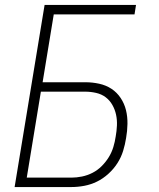

<svg xmlns="http://www.w3.org/2000/svg" viewBox="-20 -755 640 775"><path d="M39 0 160 -735H529L523 -697H197L152 -423H325Q353 -423 380.5 -417Q408 -411 430 -396.5Q452 -382 467 -359.5Q482 -337 488.5 -310.5Q495 -284 494.5 -255Q494 -226 489 -198Q485 -172 477 -146Q469 -120 454 -96.5Q439 -73 417.5 -53.5Q396 -34 371.5 -22Q347 -10 320.5 -5Q294 0 268 0ZM88 -38H268Q289 -38 311 -42.5Q333 -47 353.5 -57.5Q374 -68 390.5 -84.5Q407 -101 419 -120.5Q431 -140 437.5 -161.5Q444 -183 447 -204Q451 -226 452 -248.5Q453 -271 448.5 -292Q444 -313 433.5 -331.5Q423 -350 406.5 -362.5Q390 -375 368 -380Q346 -385 324 -385H145Z"/></svg>

Font: Iosevka XLt Ex Obl
Style: Regular
Weight: 200
Width: 7
Italic angle: -9°
Monospace: yes
Designer: Belleve Invis
Foundry: Belleve Invis
Version: Version 32.5.0; ttfautohint (v1.8.4)